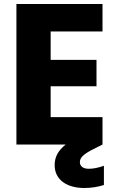

<svg xmlns="http://www.w3.org/2000/svg" viewBox="-20 -722 581 959"><path d="M62 0H308C268 32 253 64 253 103C253 176 314 217 401 217C435 217 468 212 499 202V106C471 116 446 121 423 121C395 121 379 108 379 88C379 65 397 48 446 23L492 0V-137H233V-291H462V-423H233V-565H492V-702H62Z"/></svg>

Font: Poppins
Style: Bold
Weight: 700
Designer: Ninad Kale (Devanagari), Jonny Pinhorn (Latin)
Foundry: Indian Type Foundry
Version: 4.004